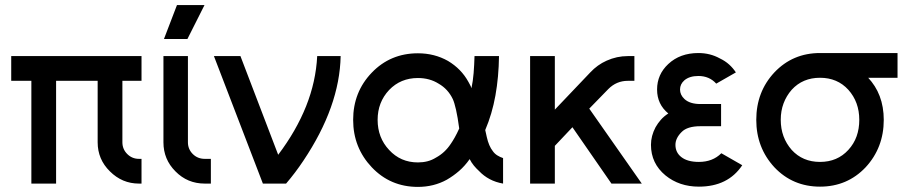

<svg xmlns="http://www.w3.org/2000/svg" viewBox="-20 -720 3547 753"><path d="M24 -500V-403H103V0H200V-403H363V-162Q363 -95 411 -48Q459 0 525 0H535V-97H525Q498 -97 479 -116Q460 -135 460 -162V-403H535V-500Z M621 -500V-162Q621 -95 668 -48Q715 0 783 0H807V-97H783Q755 -97 736 -116Q717 -135 717 -162V-500ZM623 -567H715L782 -700H674Z M819 -500 1011 0H1102Q1120 -21 1137 -43.5Q1154 -66 1170 -90Q1312 -302 1316 -500H1224Q1219 -400 1180.5 -303.5Q1142 -207 1071 -113L923 -500Z M1619 -511Q1511 -511 1438 -435Q1365 -359 1365 -250Q1365 -195 1383.5 -148.5Q1402 -102 1438 -64Q1511 13 1619 13Q1681 13 1732 -15Q1758 -30 1780.5 -49.5Q1803 -69 1822 -96Q1829 -82 1838.5 -70.5Q1848 -59 1859 -49Q1877 -30 1900.5 -17.5Q1924 -5 1953 0V-100Q1941 -104 1930.5 -110.5Q1920 -117 1913 -127Q1905 -137 1899 -151Q1893 -165 1889 -183Q1888 -188 1886.5 -194.5Q1885 -201 1883 -210Q1910 -273 1923 -345.5Q1936 -418 1937 -500H1841Q1840 -465 1837.5 -433.5Q1835 -402 1829 -374Q1827 -381 1823.5 -387Q1820 -393 1817 -399Q1789 -450 1737 -481Q1684 -511 1619 -511ZM1619 -414Q1665 -414 1700 -392Q1737 -371 1756 -331Q1762 -318 1768.5 -289.5Q1775 -261 1781 -216Q1772 -196 1763.5 -181Q1755 -166 1748 -156Q1725 -121 1690 -102Q1674 -92 1656.5 -87.5Q1639 -83 1619 -83Q1551 -83 1506 -132Q1461 -180 1461 -250Q1461 -319 1506 -367Q1551 -414 1619 -414Z M2059 -500V0H2156V-148L2225 -221L2378 0H2497L2291 -294L2366 -371Q2398 -403 2442 -403H2468V-500H2442Q2399 -500 2359 -482Q2341 -474 2325 -462.5Q2309 -451 2295 -436L2156 -290V-500Z M2808 -312H2727Q2685 -312 2664 -332Q2647 -348 2647 -369Q2647 -390 2664 -405Q2684 -422 2719 -422Q2762 -422 2789 -392L2866 -436Q2855 -453 2839.5 -467Q2824 -481 2803 -491Q2765 -512 2719 -512Q2647 -512 2601 -469Q2557 -428 2557 -369Q2557 -311 2601 -275Q2584 -264 2572 -250.5Q2560 -237 2551 -221Q2533 -187 2533 -152Q2533 -79 2590 -32Q2644 12 2721 12Q2835 12 2891 -72L2809 -119Q2775 -85 2721 -85Q2676 -85 2652 -104Q2629 -122 2629 -152Q2629 -178 2653 -202Q2675 -225 2727 -225H2808Z M3196 -512Q3089 -512 3017 -436Q2946 -360 2946 -250Q2946 -141 3017 -64Q3089 12 3196 12Q3303 12 3375 -64Q3446 -141 3446 -250Q3446 -275 3442 -298.5Q3438 -322 3430 -343Q3422 -364 3410.5 -382Q3399 -400 3385 -415H3500V-512ZM3196 -415Q3264 -415 3307 -368Q3350 -320 3350 -250Q3350 -215 3339.5 -185.5Q3329 -156 3307 -132Q3264 -85 3196 -85Q3128 -85 3085 -132Q3042 -181 3042 -250Q3042 -285 3053 -314.5Q3064 -344 3085 -368Q3128 -415 3196 -415Z"/></svg>

Font: Unageo
Style: Medium
Weight: 500
Designer: Richard Sepsi
Foundry: Richard Sepsi
Version: Version 2.000